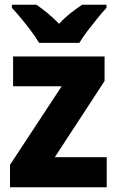

<svg xmlns="http://www.w3.org/2000/svg" viewBox="-20 -786 492 806"><path d="M428 0H22V-94L239 -424H35V-549H419V-446L210 -126H428ZM144 -606Q132 -627 111.5 -654.5Q91 -682 69 -708.5Q47 -735 30 -753V-766H133Q155 -751 179.5 -731Q204 -711 228 -686Q252 -712 277 -731.5Q302 -751 325 -766H427V-753Q410 -735 388.5 -708.5Q367 -682 346.5 -655Q326 -628 313 -606Z"/></svg>

Font: Noto Sans Sinhala SemiCondensed ExtraBold
Style: Regular
Weight: 800
Width: 4
Designer: Jelle Bosma - Monotype Design Team
Foundry: Monotype Imaging Inc.
Version: Version 2.006; ttfautohint (v1.8.4.7-5d5b)